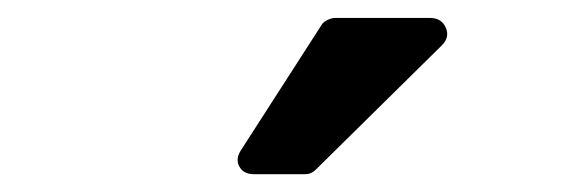

<svg xmlns="http://www.w3.org/2000/svg" viewBox="-20 -758 658 216"><path d="M266.1 -562Q253.9 -562 249.3 -570.6Q244.6 -579.1 251 -588.9L341.8 -730Q343.3 -732.9 348.1 -735.4Q353 -737.8 356.9 -737.8H463.9Q476.6 -737.8 481.4 -727.1Q486.3 -716.3 477.1 -707L335 -566.9Q330.1 -562 323.2 -562Z"/></svg>

Font: Fragment Mono
Style: Bold
Weight: 700
Designer: Wei Huang based on Nimbus Sans by URW Studio, based on Helvetica by Max Miedinger.
Foundry: Wei Huang
Version: Version 1.011